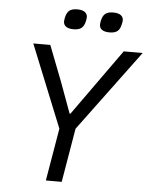

<svg xmlns="http://www.w3.org/2000/svg" viewBox="-59 -942 775 990"><g transform="rotate(5 328.0 -446.5)"><path d="M297.9 0 345.2 -279.1 655.9 -698.2H557.9L312.1 -354H307.9L248.9 -514.9L177.9 -698.2H89.8L262.1 -272L215.9 0ZM237.9 -824.9C237.9 -806.1 251.1 -789.1 289.8 -789.1C329.9 -789.1 342 -806.1 349.1 -832C350.9 -839.1 353 -850.1 353 -856.9C353 -876.1 339.8 -893.1 300.8 -893.1C261 -893.1 248.9 -876.1 241.8 -850.1C240.1 -843 237.9 -832 237.9 -824.9ZM424 -824.9C424 -806.1 436.8 -789.1 475.9 -789.1C516 -789.1 528.1 -806.1 534.8 -832C536.9 -839.1 539.1 -850.1 539.1 -856.9C539.1 -876.1 525.9 -893.1 486.9 -893.1C447.1 -893.1 435 -876.1 427.9 -850.1C425.8 -843 424 -832 424 -824.9Z"/></g></svg>

Font: Margiela Mono Italic Italic
Style: Regular
Weight: 400
Designer: Mike Abbink, Paul van der Laan, Pieter van Rosmalen
Foundry: Bold Monday
Version: Version 2.003 2021